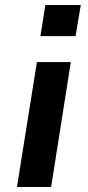

<svg xmlns="http://www.w3.org/2000/svg" viewBox="-20 -750 353 770"><path d="M142 -605 162 -730H304L283 -605ZM48 0 128 -501H264L185 0Z"/></svg>

Font: Nunito Sans 7pt
Style: Bold Italic
Weight: 700
Italic angle: -9°
Version: Version 3.101;gftools[0.9.27]